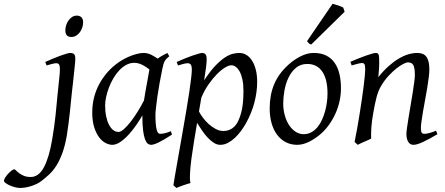

<svg xmlns="http://www.w3.org/2000/svg" viewBox="-208 -732 2310 997"><path d="M183.1 -424.8Q183.1 -419.4 181.9 -406Q180.7 -392.6 178.7 -374.5Q176.8 -356.4 174.6 -335.7Q172.4 -314.9 170.2 -295.2Q168 -275.4 166 -258.5Q164.1 -241.7 163.1 -231Q161.1 -213.9 159.2 -192.1Q157.2 -170.4 154.3 -145Q151.4 -119.6 147.9 -91.1Q144.5 -62.5 139.6 -32.2Q129.9 24.9 115.5 63.7Q101.1 102.5 84 129.2Q66.9 155.8 47.6 173.6Q28.3 191.4 8.3 207Q-4.9 217.3 -20.5 224.4Q-36.1 231.4 -51.3 235.8Q-66.4 240.2 -79.6 242.2Q-92.8 244.1 -101.6 244.1Q-115.2 244.1 -130.4 240.2Q-145.5 236.3 -158.2 230.5Q-170.9 224.6 -179.2 218.3Q-187.5 211.9 -187.5 207Q-187.5 200.7 -181.2 190.4Q-174.8 180.2 -166 170.7Q-157.2 161.1 -148.2 154.1Q-139.2 147 -134.3 147Q-130.4 147 -124.5 153.3Q-118.7 159.7 -108.9 167Q-99.1 174.3 -84.5 180.7Q-69.8 187 -48.3 187Q-6.8 187 20 136.7Q46.9 86.4 62.5 -5.4Q68.8 -41.5 73.2 -74.2Q77.6 -106.9 80.6 -134.8Q83.5 -162.6 85.4 -184.3Q87.4 -206.1 88.9 -220.2Q89.4 -228 90.8 -241Q92.3 -253.9 93.8 -268.8Q95.2 -283.7 96.9 -299.6Q98.6 -315.4 100.1 -329.6Q101.6 -343.8 102.3 -354.7Q103 -365.7 103 -371.1Q103 -382.3 101.6 -388.9Q100.1 -395.5 97.4 -398.7Q94.7 -401.9 91.1 -402.8Q87.4 -403.8 83 -403.8Q78.6 -403.8 70.6 -402.1Q62.5 -400.4 54.2 -397.9Q44.9 -395.5 34.2 -392.1L26.9 -410.2Q47.4 -419.4 67.9 -428Q88.4 -436.5 106 -442.9Q123.5 -449.2 136.7 -453.1Q149.9 -457 155.8 -457Q169.4 -457 176.3 -451.2Q183.1 -445.3 183.1 -424.8ZM223.6 -616.2Q223.6 -602.5 219.2 -589.1Q214.8 -575.7 206.8 -564.7Q198.7 -553.7 187.5 -546.9Q176.3 -540 162.6 -540Q131.3 -540 131.3 -574.2Q131.3 -587.4 135.5 -600.8Q139.6 -614.3 147.5 -625.5Q155.3 -636.7 166.3 -643.8Q177.2 -650.9 191.4 -650.9Q206.5 -650.9 215.1 -641.8Q223.6 -632.8 223.6 -616.2Z M539.6 -210.4Q543 -232.4 547.1 -256.1Q551.3 -279.8 555.4 -301.8Q559.6 -323.7 562.7 -342Q565.9 -360.4 567.9 -371.1Q560.5 -377 551.8 -383.1Q543 -389.2 533 -394.3Q522.9 -399.4 512 -402.6Q501 -405.8 489.3 -405.8Q466.8 -405.8 447 -394.8Q427.2 -383.8 410.4 -365.7Q393.6 -347.7 380.1 -324.5Q366.7 -301.3 357.4 -276.6Q348.1 -252 343 -228Q337.9 -204.1 337.9 -185.1Q337.9 -153.3 343.3 -127.9Q348.6 -102.5 357.9 -84.5Q367.2 -66.4 379.9 -56.6Q392.6 -46.9 407.2 -46.9Q418.9 -46.9 435.8 -61.8Q452.6 -76.7 470.9 -100.3Q489.3 -124 507.3 -153.1Q525.4 -182.1 539.6 -210.4ZM685.1 -33.2Q642.6 -5.4 616.5 7.3Q590.3 20 576.2 20Q567.4 20 559.3 13.9Q551.3 7.8 544.9 -9Q538.6 -25.9 534.9 -55.7Q531.2 -85.4 531.2 -132.8Q518.6 -110.4 500.2 -83.7Q481.9 -57.1 460.9 -33.9Q439.9 -10.7 417.7 4.6Q395.5 20 375 20Q358.9 20 340.6 10.7Q322.3 1.5 306.9 -18.8Q291.5 -39.1 281.2 -71Q271 -103 271 -148.9Q271 -187.5 280 -224.4Q289.1 -261.2 307.1 -294.9Q325.2 -328.6 351.3 -358.2Q377.4 -387.7 412.1 -411.1Q425.3 -419.9 441.2 -428.2Q457 -436.5 473.9 -442.9Q490.7 -449.2 507.3 -453.1Q523.9 -457 539.1 -457Q549.3 -457 559.1 -454.3Q568.8 -451.7 577.9 -447.3Q586.9 -442.9 595.2 -437.7Q603.5 -432.6 610.8 -427.7Q622.1 -436 634.8 -443.1Q647.5 -450.2 661.1 -457L670.9 -439.9Q662.6 -433.1 657.2 -427.7Q651.9 -422.4 647.7 -415.3Q643.6 -408.2 640.6 -397.9Q637.7 -387.7 634.3 -371.1Q627 -335.9 620.4 -299.1Q613.8 -262.2 609.1 -229.5Q604.5 -196.8 601.8 -171.9Q599.1 -147 599.1 -136.2Q599.1 -108.4 600.8 -89.4Q602.5 -70.3 605.5 -58.8Q608.4 -47.4 612.8 -42.2Q617.2 -37.1 623 -37.1Q632.8 -37.1 646.2 -39.8Q659.7 -42.5 679.2 -50.8Z M993.2 -393.1Q980 -393.1 960 -380.9Q939.9 -368.7 918 -346.4Q896 -324.2 874.5 -293.2Q853 -262.2 837.4 -224.6L825.2 -153.3Q832.5 -138.7 845.7 -120.8Q858.9 -103 876 -87.6Q893.1 -72.3 912.6 -62Q932.1 -51.8 952.1 -51.8Q978.5 -51.8 998.8 -66.2Q1019 -80.6 1030.3 -106.9Q1039.1 -126 1044.4 -146.7Q1049.8 -167.5 1052.2 -187.7Q1054.7 -208 1055.4 -226.6Q1056.2 -245.1 1056.2 -259.8Q1056.2 -293.9 1050.8 -319.1Q1045.4 -344.2 1036.4 -360.6Q1027.3 -377 1016.1 -385Q1004.9 -393.1 993.2 -393.1ZM865.2 -424.8Q865.2 -410.2 862.1 -383.8Q858.9 -357.4 852.1 -314.5Q883.3 -362.8 910.6 -391.1Q938 -419.4 960.7 -434.1Q983.4 -448.7 1002 -452.9Q1020.5 -457 1035.2 -457Q1054.2 -457 1070.8 -447.3Q1087.4 -437.5 1100.1 -418.2Q1112.8 -398.9 1120.1 -370.8Q1127.4 -342.8 1127.4 -306.2Q1127.4 -257.3 1113.8 -202.6Q1100.1 -147.9 1069.3 -91.8Q1058.1 -72.3 1043.7 -52.5Q1029.3 -32.7 1012.2 -16.6Q995.1 -0.5 975.8 9.8Q956.5 20 935.5 20Q918.9 20 903.1 10Q887.2 0 871.8 -16.1Q856.4 -32.2 842.3 -52.7Q828.1 -73.2 815.4 -93.8L800.3 -2.9Q783.7 97.7 779.8 151.1Q775.9 204.6 781.2 218.3Q773.9 220.2 764.2 223.4Q754.4 226.6 743.9 230.2Q733.4 233.9 723.9 237.5Q714.4 241.2 708 244.1L692.4 230Q694.3 215.8 699.5 186Q704.6 156.2 711.7 116.2Q718.8 76.2 727.1 28.8Q735.4 -18.6 743.9 -67.4Q752.4 -116.2 760.5 -164.1Q768.6 -211.9 774.7 -252.7Q780.8 -293.5 784.4 -324.5Q788.1 -355.5 788.1 -371.1Q788.1 -382.3 786.1 -388.9Q784.2 -395.5 780.8 -398.7Q777.3 -401.9 773.4 -402.8Q769.5 -403.8 765.1 -403.8Q760.7 -403.8 752.7 -402.1Q744.6 -400.4 736.3 -397.9Q727.1 -395.5 716.3 -392.1L709.5 -410.2Q730 -419.4 751 -428Q772 -436.5 790.3 -442.9Q808.6 -449.2 822.5 -453.1Q836.4 -457 842.3 -457Q852.1 -457 858.6 -450.4Q865.2 -443.8 865.2 -424.8Z M1492.7 -246.1Q1492.7 -320.8 1465.3 -360.4Q1438 -399.9 1387.7 -399.9Q1352.5 -399.9 1328.6 -379.6Q1304.7 -359.4 1290 -328.6Q1275.4 -297.9 1269 -262Q1262.7 -226.1 1262.7 -194.8Q1262.7 -162.1 1270.8 -133.1Q1278.8 -104 1293.2 -82.3Q1307.6 -60.5 1326.9 -47.9Q1346.2 -35.2 1368.7 -35.2Q1391.1 -35.2 1408.9 -45.2Q1426.8 -55.2 1440.7 -72Q1454.6 -88.9 1464.4 -110.6Q1474.1 -132.3 1480.5 -155.8Q1486.8 -179.2 1489.7 -202.6Q1492.7 -226.1 1492.7 -246.1ZM1562.5 -272.9Q1562.5 -240.2 1555.2 -206.8Q1547.9 -173.3 1533.7 -141.8Q1519.5 -110.4 1498.8 -81.8Q1478 -53.2 1450.7 -30.8Q1438 -20.5 1423.8 -11.2Q1409.7 -2 1395 5.1Q1380.4 12.2 1365.2 16.1Q1350.1 20 1335.4 20Q1301.3 20 1274.7 5.6Q1248 -8.8 1229.7 -33.9Q1211.4 -59.1 1201.9 -93.5Q1192.4 -127.9 1192.4 -168Q1192.4 -203.1 1198.2 -235.6Q1204.1 -268.1 1217.3 -298.3Q1230.5 -328.6 1252.4 -356.4Q1274.4 -384.3 1306.6 -410.2Q1331.5 -429.7 1361.3 -443.4Q1391.1 -457 1421.4 -457Q1459.5 -457 1486.3 -443.4Q1513.2 -429.7 1530 -405.3Q1546.9 -380.9 1554.7 -347.2Q1562.5 -313.5 1562.5 -272.9ZM1581.5 -670.9 1408.2 -501Q1400.4 -502.9 1396.7 -506.3Q1393.1 -509.8 1386.2 -518.1L1519 -712.4Q1523.9 -710.9 1531.5 -708.7Q1539.1 -706.5 1547.4 -703.9Q1555.7 -701.2 1563 -698.2Q1570.3 -695.3 1574.2 -692.9Z M2063.5 -35.2Q2019 -8.8 1988 5.6Q1957 20 1938.5 20Q1921.4 20 1911.9 4.6Q1902.3 -10.7 1902.3 -37.1Q1902.3 -45.9 1905.5 -68.6Q1908.7 -91.3 1913.6 -121.6Q1918.5 -151.9 1924.3 -186Q1930.2 -220.2 1935.1 -251Q1939.9 -281.7 1943.1 -306.2Q1946.3 -330.6 1946.3 -341.8Q1946.3 -378.9 1938.5 -393.6Q1930.7 -408.2 1909.2 -408.2Q1902.8 -408.2 1887 -400.4Q1871.1 -392.6 1851.1 -377Q1831.1 -361.3 1809.3 -337.9Q1787.6 -314.5 1769.5 -283.2Q1755.9 -259.8 1747.3 -227.1Q1738.8 -194.3 1730.5 -147Q1722.7 -103.5 1720.5 -72.3Q1718.3 -41 1719.2 -12.2Q1712.9 -8.8 1703.4 -4.6Q1693.8 -0.5 1683.8 3.9Q1673.8 8.3 1664.6 12.5Q1655.3 16.6 1649.4 20L1633.3 4.9Q1640.1 -27.3 1646.7 -64.9Q1653.3 -102.5 1659.4 -140.4Q1665.5 -178.2 1670.9 -215.1Q1676.3 -252 1680.2 -283Q1684.1 -314 1686.3 -337.4Q1688.5 -360.8 1688.5 -372.1Q1688.5 -383.3 1687.3 -389.9Q1686 -396.5 1683.8 -399.7Q1681.6 -402.8 1678.2 -403.8Q1674.8 -404.8 1670.4 -404.8Q1666 -404.8 1657.5 -402.8Q1648.9 -400.9 1640.1 -398.4Q1629.9 -395.5 1618.2 -392.1L1611.3 -411.1Q1631.8 -419.9 1652.6 -428.2Q1673.3 -436.5 1691.4 -442.9Q1709.5 -449.2 1722.9 -453.1Q1736.3 -457 1742.2 -457Q1749 -457 1752.9 -454.8Q1756.8 -452.6 1758.5 -446.8Q1760.3 -440.9 1760.7 -430.2Q1761.2 -419.4 1761.2 -401.9Q1761.2 -396.5 1760.7 -387.2Q1760.3 -377.9 1759.5 -367.4Q1758.8 -356.9 1757.8 -346.9Q1756.8 -336.9 1756.3 -331.1Q1782.7 -364.3 1809.6 -388.2Q1836.4 -412.1 1862.3 -427.5Q1888.2 -442.9 1912.4 -450Q1936.5 -457 1958.5 -457Q1973.6 -457 1985.6 -452.6Q1997.6 -448.2 2005.4 -438.2Q2013.2 -428.2 2017.3 -411.9Q2021.5 -395.5 2021.5 -372.1Q2021.5 -355 2018.3 -329.6Q2015.1 -304.2 2010.3 -274.7Q2005.4 -245.1 1999.5 -213.9Q1993.7 -182.6 1988.8 -154.3Q1983.9 -126 1980.7 -102.8Q1977.5 -79.6 1977.5 -65.9Q1977.5 -49.3 1981.9 -43.2Q1986.3 -37.1 1995.1 -37.1Q2006.3 -37.1 2021 -41Q2035.6 -44.9 2056.2 -53.2Z"/></svg>

Font: Gentium Plus
Style: Italic
Weight: 400
Italic angle: -8°
Designer: J. Victor Gaultney, Annie Olsen, Iska Routamaa
Foundry: SIL International
Version: Version 1.510